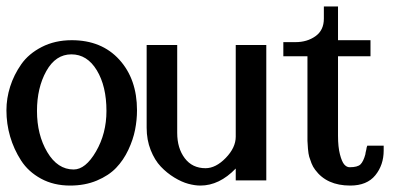

<svg xmlns="http://www.w3.org/2000/svg" viewBox="-20 -561 1243 597"><path d="M198 16Q147 16 107.5 -5.5Q68 -27 45.5 -62Q23 -97 11.5 -136.5Q0 -176 0 -218Q0 -255 11.5 -291.5Q23 -328 46 -361Q69 -394 110 -415Q151 -436 203 -436Q296 -436 351 -375.5Q406 -315 406 -218Q406 -188 400 -157.5Q394 -127 379 -95Q364 -63 341 -39Q318 -15 281 0.5Q244 16 198 16ZM311 -216Q311 -293 281 -342.5Q251 -392 202 -392Q153 -392 124 -340Q95 -288 95 -216Q95 -142 127 -88Q159 -34 209 -34Q246 -34 278.5 -90Q311 -146 311 -216Z M808 -421V-414V-406V-15V-8V0H800H793H728H721H713V-8V-15V-37Q662 16 603 16Q586 16 565.5 10.5Q545 5 522 -9Q499 -23 480 -43Q461 -63 448.5 -94.5Q436 -126 436 -164V-406V-414V-421H444H451H516H523H531V-414V-406V-148Q531 -100 554.5 -69Q578 -38 619 -38Q651 -38 682 -70Q713 -102 713 -136V-406V-414V-421H721H728H793H800Z M1173 -108V-101V-93Q1173 -48 1147 -16Q1121 16 1069 16Q996 16 960 -33Q953 -42 948.5 -53.5Q944 -65 941.5 -73.5Q939 -82 937.5 -99Q936 -116 936 -123Q936 -130 936 -153.5Q936 -177 936 -183V-386H876H868H861V-393V-401V-415V-422V-430H868H876H899Q935 -430 961 -448.5Q987 -467 987 -503V-526V-533V-541H995H1002H1016H1024H1031V-533V-526V-436H1117H1124H1132V-428V-421V-401V-393V-386H1124H1117H1031V-139Q1031 -104 1037 -81Q1043 -58 1050.5 -49.5Q1058 -41 1067 -41Q1092 -41 1101 -50Q1110 -59 1116 -81Q1116 -84 1119 -96L1120 -102L1122 -108H1128H1134H1159H1165Z"/></svg>

Font: Loyal Sans
Style: Boldv1
Weight: 700
Version: Version 001.000